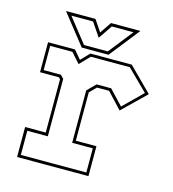

<svg xmlns="http://www.w3.org/2000/svg" viewBox="-105 -785 784 872"><g transform="rotate(15 287.0 -349.0)"><path d="M55 0V-141H152V-391.5L144.5 -399H56V-540H182.5L216.5 -500L255 -540H449.5L559 -430.5L450 -324.5L381 -398.5H324L293.5 -368V-140.5H390.5V0ZM69 -13.5H377V-127H280V-373.5L318.5 -412H387L451.5 -343.5L540.5 -431L444 -526.5H260.5L215.5 -480L174 -526.5H69.5V-412.5H150.5L165.5 -397V-127H69ZM210 -556 98 -698H236.5L273 -644L309.5 -698H448L336 -556ZM217 -570H329L419 -684H317L273 -619L229 -684H127Z"/></g></svg>

Font: Tourney Thin Thin
Style: Regular
Weight: 250
Version: Version 1.015